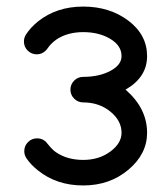

<svg xmlns="http://www.w3.org/2000/svg" viewBox="-20 -567 509 587"><path d="M125 -127.9Q141.1 -107.9 151.9 -101.1Q186 -78.1 234.4 -78.1Q282.7 -78.1 317.1 -103.5Q351.6 -128.9 351.6 -161.1Q351.6 -198.2 317.1 -226.1Q282.7 -253.9 234.4 -253.9Q218.3 -253.9 206.8 -265.4Q195.3 -276.9 195.3 -293Q195.3 -309.1 206.8 -320.6Q218.3 -332 234.4 -332Q282.7 -332 317.1 -350.1Q351.6 -368.2 351.6 -395.5Q351.6 -427.7 317.1 -448.2Q282.7 -468.8 234.4 -468.8Q186 -468.8 151.9 -445.8Q135.7 -434.1 126 -419.9Q123.5 -416 120.1 -412.6Q108.4 -400.9 92.3 -400.9Q76.2 -400.9 64.7 -412.4Q53.2 -423.8 53.2 -439.9Q53.2 -451.7 59.1 -460.9Q72.8 -482.4 96.2 -501.5Q153.3 -546.9 234.4 -546.9Q315.4 -546.9 372.6 -503.7Q429.7 -460.4 429.7 -395.5Q429.7 -330.6 363.8 -293Q429.7 -235.8 429.7 -161.1Q429.7 -96.2 372.6 -48.1Q315.4 0 234.4 0Q153.3 0 96.2 -45.9Q75.2 -62.5 62 -81.5Q54.2 -91.8 54.2 -105Q54.2 -121.1 65.7 -132.6Q77.1 -144 93.3 -144Q113.3 -144 125 -127.9Z"/></svg>

Font: Comfortaa
Style: Regular
Weight: 400
Designer: Johan Aakerlund - aajohan
Foundry: Johan Aakerlund
Version: Version 2.004 2013